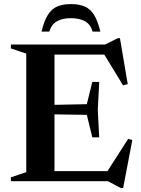

<svg xmlns="http://www.w3.org/2000/svg" viewBox="-20 -908 708 962"><path d="M477 -497.5 470 -358.5 477 -220H442.5L415 -332.5L187 -336V-381.5L415 -386L442.5 -497.5ZM620 -486.5 596.5 -480.5 491 -653.5 542 -634.5H174V-685H507L570 -716.5H581ZM506.5 -32 622 -212 643 -206.5 597 34H585L520.5 0H174V-50.5H550.5ZM34.5 0V-19.5L111.5 -45.5V-639.5L34.5 -665.5V-685H253V0ZM335.5 -817Q292.5 -817 265 -801.2Q237.5 -785.5 227 -749.5H188Q201 -802.5 219.2 -832.5Q237.5 -862.5 265.5 -875Q293.5 -887.5 335.5 -887.5Q377.5 -887.5 405.5 -875Q433.5 -862.5 451.8 -832.5Q470 -802.5 483 -749.5H444Q434 -785.5 406.2 -801.2Q378.5 -817 335.5 -817Z"/></svg>

Font: Newsreader 36pt SemiBold
Style: Regular
Weight: 600
Designer: Hugues Gentile
Foundry: Production Type
Version: Version 1.003